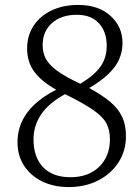

<svg xmlns="http://www.w3.org/2000/svg" viewBox="-20 -745 559 779"><path d="M51 -168Q51 -301 208 -381Q149 -414 119.5 -453.5Q90 -493 90 -548Q90 -600 116 -640Q142 -680 189 -702.5Q236 -725 298 -725Q379 -725 428 -681Q477 -637 477 -571Q477 -516 444.5 -472.5Q412 -429 342 -388Q395 -359 427.5 -331.5Q460 -304 475.5 -271Q491 -238 491 -193Q491 -133 461 -86.5Q431 -40 378.5 -13Q326 14 259 14Q198 14 151 -9Q104 -32 77.5 -73Q51 -114 51 -168ZM153 -562Q153 -532 165.5 -507.5Q178 -483 211 -458.5Q244 -434 306 -405Q365 -441 389 -476.5Q413 -512 413 -559Q413 -617 381 -651Q349 -685 292 -685Q228 -685 190.5 -651Q153 -617 153 -562ZM244 -363Q178 -327 147 -281Q116 -235 116 -180Q116 -107 155 -66.5Q194 -26 266 -26Q339 -26 382.5 -68.5Q426 -111 426 -180Q426 -216 412.5 -243Q399 -270 360 -297.5Q321 -325 244 -363Z"/></svg>

Font: Literata 36pt Light
Style: Italic
Weight: 300
Italic angle: -2°
Designer: Latin by Veronika Burian and Jose Scaglione. Greek by Irene Vlachou. Cyrillic by Vera Evstafieva
Foundry: TypeTogether
Version: Version 3.002